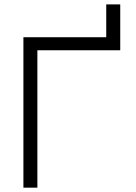

<svg xmlns="http://www.w3.org/2000/svg" viewBox="-20 -865 626 885"><path d="M87.9 0V-693.4H469.7V-844.7H534.2V-633.3H152.3V0Z"/></svg>

Font: CaskaydiaCove NFP Light
Style: Regular
Weight: 300
Designer: Aaron Bell
Foundry: Saja Typeworks
Version: Version 2111.001; VTT 6.35;Nerd Fonts 3.1.1